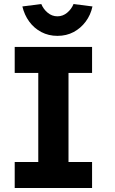

<svg xmlns="http://www.w3.org/2000/svg" viewBox="-20 -933 570 953"><path d="M53 0V-129H170V-571H53V-700H437V-571H320V-129H437V0ZM91 -901 185 -913Q195 -888 216.5 -870Q238 -852 265 -852Q292 -852 313.5 -870Q335 -888 345 -913L439 -901Q430 -859 405.5 -826Q381 -793 345.5 -774Q310 -755 265 -755Q221 -755 185 -774Q149 -793 125 -826Q101 -859 91 -901Z"/></svg>

Font: Our Lexend SemiBold
Style: Regular
Weight: 600
Designer: Bonnie Shaver-Troup, Thomas Jockin
Foundry: Lexend
Version: Version 1.007